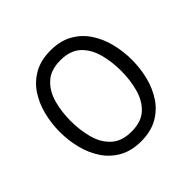

<svg xmlns="http://www.w3.org/2000/svg" viewBox="-138 -635 771 771"><g transform="rotate(-45 247.0 -250.0)"><path d="M42 -250Q42 -298 53.5 -344Q65 -390 89.5 -427Q114 -464 153 -486Q192 -508 247 -508Q302 -508 341 -486Q380 -464 404.5 -427Q429 -390 440.5 -344Q452 -298 452 -250Q452 -202 440.5 -156Q429 -110 404.5 -73Q380 -36 341 -14Q302 8 247 8Q192 8 153 -14Q114 -36 89.5 -73Q65 -110 53.5 -156Q42 -202 42 -250ZM104 -250Q104 -198 116.5 -151.5Q129 -105 160.5 -76Q192 -47 247 -47Q303 -47 334 -76Q365 -105 377.5 -151.5Q390 -198 390 -250Q390 -302 377.5 -348Q365 -394 334 -423Q303 -452 247 -452Q192 -452 160.5 -423Q129 -394 116.5 -348Q104 -302 104 -250Z"/></g></svg>

Font: Epunda Sans Light
Style: Regular
Weight: 300
Designer: Simon Atzbach
Foundry: typofactur
Version: Version 2.204; ttfautohint (v1.8.4.7-5d5b)